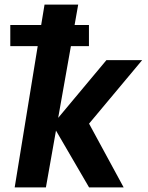

<svg xmlns="http://www.w3.org/2000/svg" viewBox="-20 -810 640 830"><path d="M158 -702 172.5 -790H318L302.5 -702H364.5V-610.5H286.5L231.5 -300.5L440 -550H594.5L365 -275.5L514.5 0H365L222 -245.5L178.5 0H43.5L143 -610.5H24.5V-702Z"/></svg>

Font: JuliaMono ExtraBoldItalic
Style: Regular
Weight: 800
Italic angle: -9°
Monospace: yes
Designer: cormullion
Foundry: corm
Version: Version 0.049; ttfautohint (v1.8.4)